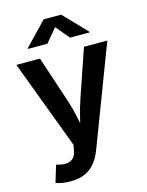

<svg xmlns="http://www.w3.org/2000/svg" viewBox="-140 -851 876 1144"><g transform="rotate(-15 297.5 -279.0)"><path d="M60.1 193.8 91.8 89.4 108.4 93.8Q137.7 101.1 160.4 97.7Q183.1 94.2 197.5 78.6Q211.9 63 216.8 33.7L222.7 2L17.1 -545.9H162.6L258.8 -255.9Q275.9 -202.6 286.6 -149.7Q297.4 -96.7 311 -40H277.3Q290.5 -96.7 303.7 -149.9Q316.9 -203.1 334.5 -255.9L434.1 -545.9H578.1L344.7 67.4Q328.1 111.3 302.7 142.8Q277.3 174.3 240 191.2Q202.6 208 150.4 208Q122.6 208 98.4 203.9Q74.2 199.7 60.1 193.8ZM228.5 -620.1H107.9V-624L244.6 -766.1H352.1L488.8 -624V-620.1H367.7L298.3 -703.6Z"/></g></svg>

Font: Inter
Style: 650
Weight: 650
Designer: Rasmus Andersson
Foundry: rsms
Version: Version 4.001;git-66647c0bb